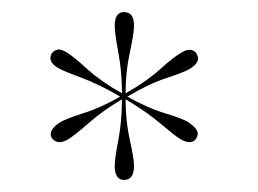

<svg xmlns="http://www.w3.org/2000/svg" viewBox="-20 -739 428 318"><path d="M185.5 -441Q170 -441 170 -464.5Q170 -476 176 -507.2Q182 -538.5 182 -574.5Q150.5 -556 127.2 -535.5Q104 -515 92.5 -508Q84.5 -503.5 78.5 -503.5Q73.5 -503.5 68.8 -507.2Q64 -511 64 -516.5Q64 -522 68.2 -527Q72.5 -532 78 -535.5Q89 -542.5 118 -551.5Q147 -560.5 179 -579Q145 -599 116 -609.8Q87 -620.5 78 -625.5Q63.5 -633.5 63.5 -642.5Q63.5 -649.5 68 -653.2Q72.5 -657 77.5 -657Q83 -657 92.5 -651Q102.5 -644.5 125.2 -624Q148 -603.5 182 -584.5Q182 -620 176 -652Q170 -684 170 -696.5Q170 -719 185.5 -719Q202 -719 202 -696.5Q202 -684 195 -652Q188 -620 188 -584.5Q222 -603.5 244.8 -624Q267.5 -644.5 279 -651Q287.5 -656.5 294 -656.5Q301 -656.5 304.5 -651.5Q308 -646.5 308 -642.5Q308 -633 293.5 -624.5Q285 -619.5 255 -609.5Q225 -599.5 191 -579Q224.5 -560 254 -551.2Q283.5 -542.5 293.5 -535.5Q307.5 -525.5 307.5 -518Q307.5 -513 304 -508.2Q300.5 -503.5 293.5 -503.5Q287.5 -503.5 278 -509Q268 -515.5 245 -535Q222 -554.5 188 -574.5Q188 -538.5 195 -507.2Q202 -476 202 -464.5Q202 -441 185.5 -441Z"/></svg>

Font: Imbue 100pt Thin
Style: Regular
Weight: 100
Designer: Tyler Finck
Foundry: Etcetera Type Company
Version: Version 1.102; ttfautohint (v1.8.3)